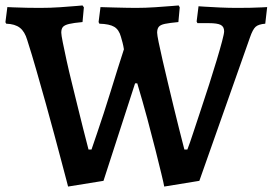

<svg xmlns="http://www.w3.org/2000/svg" viewBox="-26 -669 1001 705"><path d="M224 16Q224 16 217.5 -9Q211 -34 199.5 -77Q188 -120 173.5 -174.5Q159 -229 142 -289.5Q125 -350 108 -409.5Q91 -469 74 -522Q65 -553 47 -567Q29 -581 -3 -582Q-4 -583 -5 -585Q-6 -587 -6 -588L1 -643Q1 -643 22.5 -642Q44 -641 72.5 -640.5Q101 -640 120 -640Q159 -640 195 -642.5Q231 -645 254 -647Q277 -649 277 -649L282 -642L277 -588Q244 -585 227.5 -581Q211 -577 205 -570Q199 -563 199 -549Q199 -541 204.5 -513.5Q210 -486 218.5 -447Q227 -408 238 -364Q249 -320 259.5 -276.5Q270 -233 279 -198Q288 -163 293.5 -141.5Q299 -120 299 -120H310Q319 -146 330.5 -180Q342 -214 355 -253.5Q368 -293 380.5 -334Q393 -375 405.5 -414.5Q418 -454 429 -488Q427 -501 424 -512.5Q421 -524 418 -534Q411 -560 393.5 -570.5Q376 -581 339 -582L336 -588L343 -643Q343 -643 357 -642.5Q371 -642 392 -641.5Q413 -641 435 -640.5Q457 -640 472 -640Q508 -640 544.5 -642.5Q581 -645 605.5 -647Q630 -649 630 -649L634 -642L629 -588Q597 -585 580 -581.5Q563 -578 557 -570.5Q551 -563 551 -549Q551 -541 556.5 -514Q562 -487 571 -448Q580 -409 590.5 -365Q601 -321 611.5 -277.5Q622 -234 631 -198.5Q640 -163 645.5 -141.5Q651 -120 651 -120H662Q671 -143 683.5 -181.5Q696 -220 711.5 -266Q727 -312 742 -359Q757 -406 769.5 -447.5Q782 -489 789.5 -517.5Q797 -546 797 -554Q797 -571 784.5 -577.5Q772 -584 741 -584H699L696 -590L703 -646Q703 -646 725.5 -644.5Q748 -643 781 -641.5Q814 -640 845 -640Q870 -640 895 -640.5Q920 -641 937.5 -642Q955 -643 955 -643L948 -582Q923 -580 912.5 -570.5Q902 -561 892 -532L706 -5L577 16Q575 4 566.5 -31Q558 -66 545 -118Q532 -170 515 -233Q498 -296 478 -363H470L354 -5Z"/></svg>

Font: Alegreya SemiBold
Style: Regular
Weight: 600
Designer: Juan Pablo del Peral
Foundry: Huerta Tipografica
Version: Version 2.009